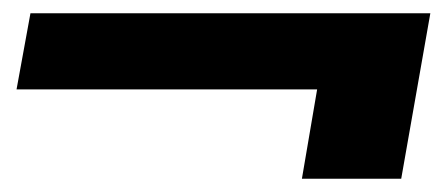

<svg xmlns="http://www.w3.org/2000/svg" viewBox="-20 -460 670 290"><path d="M436 -190 459 -325H5L26 -440H630L586 -190Z"/></svg>

Font: DM Sans 18pt Black
Style: Italic
Weight: 900
Italic angle: -10°
Designer: Colophon Foundry, Jonny Pinhorn
Foundry: Colophon Foundry
Version: Version 4.004;gftools[0.9.30]